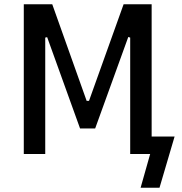

<svg xmlns="http://www.w3.org/2000/svg" viewBox="-20 -725 856 904"><path d="M642 159 687 0H593V-548L584 -551L428 -120H357L202 -550L193 -548V0H92V-705H226L388 -250H399L562 -705H694V-82H802L731 159Z"/></svg>

Font: Nunito Sans 7pt Condensed SemiBold
Style: Regular
Weight: 600
Width: 3
Designer: Vernon Adams
Foundry: Vernon Adams
Version: Version 3.101;gftools[0.9.27]